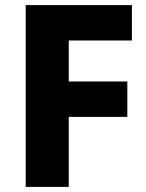

<svg xmlns="http://www.w3.org/2000/svg" viewBox="-20 -734 575 754"><path d="M250 0H81V-714H498V-575H250V-414H480V-275H250Z"/></svg>

Font: Noto Sans Thai Looped ExtraBold
Style: Regular
Weight: 800
Designer: Sasikarn Vongin, Ben Mitchell
Foundry: The Fontpad Ltd
Version: Version 1.001; ttfautohint (v1.8.4.7-5d5b)